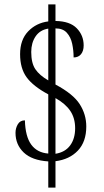

<svg xmlns="http://www.w3.org/2000/svg" viewBox="-20 -780 474 879"><path d="M201 -41Q126 -46 88.5 -82Q51 -118 51 -172Q51 -193 61.5 -211Q72 -229 94 -229Q96 -155 123 -118Q150 -81 201 -77V-348Q132 -385 102 -426Q72 -467 72 -532Q72 -598 109 -636.5Q146 -675 201 -682V-760H234V-684Q300 -683 331.5 -650.5Q363 -618 363 -572Q363 -547 351 -532Q339 -517 317 -517Q317 -549 310.5 -579.5Q304 -610 286 -630Q268 -650 234 -650V-393Q315 -350 345 -303Q375 -256 375 -201Q375 -131 336.5 -90.5Q298 -50 234 -42V79H201ZM201 -649Q163 -643 143 -613.5Q123 -584 123 -542Q123 -491 142 -463Q161 -435 201 -412ZM234 -76Q278 -83 301 -114Q324 -145 324 -193Q324 -239 302 -272Q280 -305 234 -331Z"/></svg>

Font: Noto Serif ExtraCondensed Light
Style: Regular
Weight: 300
Width: 2
Designer: Monotype Design Team
Foundry: Monotype Imaging Inc.
Version: Version 2.014; ttfautohint (v1.8.4.7-5d5b)